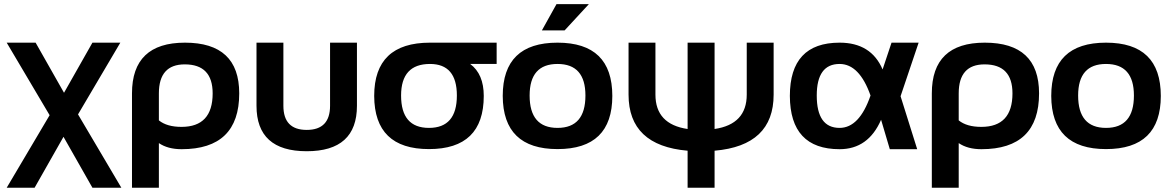

<svg xmlns="http://www.w3.org/2000/svg" viewBox="-20 -718 5636 924"><path d="M218.8 -163.6 12.2 -512.7H151.4L288.1 -271.5L424.8 -512.7H559.1L355.5 -167.5L564 185.5H424.8L285.6 -59.6L146.5 185.5H12.2Z M744.6 -138.7Q783.2 -107.4 853.5 -107.4Q1003.4 -107.4 1003.4 -268.6Q1003.4 -408.2 869.1 -408.2Q744.6 -408.2 744.6 -268.6ZM870.1 -512.7Q1131.3 -512.7 1131.3 -268.6Q1131.3 0 854 0Q787.6 0 744.6 -29.3V185.5H615.2V-268.6Q615.2 -512.7 870.1 -512.7Z M1214.4 -209V-512.7H1343.8V-209Q1343.8 -92.8 1456.1 -92.8Q1568.4 -92.8 1568.4 -209V-512.7H1697.8V-209Q1697.8 9.8 1456.1 9.8Q1214.4 9.8 1214.4 -209Z M2044.4 -102.5Q2178.7 -102.5 2178.7 -258.3Q2178.7 -410.2 2049.3 -410.2Q1910.2 -410.2 1910.2 -258.3Q1910.2 -102.5 2044.4 -102.5ZM1780.8 -256.3Q1780.8 -512.7 2049.3 -512.7H2370.1V-410.2H2242.7Q2308.1 -361.8 2308.1 -256.3Q2308.1 -0.5 2044.4 -0.5Q1781.7 -0.5 1780.8 -256.3Z M2663.1 -102.5Q2797.4 -102.5 2797.4 -258.3Q2797.4 -410.2 2663.1 -410.2Q2528.8 -410.2 2528.8 -258.3Q2528.8 -102.5 2663.1 -102.5ZM2399.4 -256.3Q2399.4 -512.7 2663.1 -512.7Q2926.8 -512.7 2926.8 -256.3Q2926.8 -0.5 2663.1 -0.5Q2400.4 -0.5 2399.4 -256.3ZM2658.2 -698.2H2814L2697.3 -571.8H2587.9Z M3289.1 -97.2V-512.7H3418.9V-97.2Q3573.7 -120.1 3573.7 -262.7V-512.7H3703.1V-262.7Q3703.1 -17.1 3418.9 7.3V185.5H3289.1V7.3Q3004.9 -17.1 3004.9 -262.7V-512.7H3134.3V-262.7Q3134.3 -120.1 3289.1 -97.2Z M3781.2 -256.3Q3781.2 -512.7 4020.5 -512.7Q4172.4 -512.7 4227.5 -383.8L4270.5 -512.7H4400.9L4314 -254.9L4394 0H4262.2L4220.2 -141.6Q4158.7 0 4020.5 0Q3782.2 0 3781.2 -256.3ZM4020.5 -102.5Q4115.7 -102.5 4169.4 -258.3Q4115.7 -410.2 4020.5 -410.2Q3910.6 -410.2 3910.6 -258.3Q3910.6 -102.5 4020.5 -102.5Z M4593.8 -138.7Q4632.3 -107.4 4702.6 -107.4Q4852.5 -107.4 4852.5 -268.6Q4852.5 -408.2 4718.3 -408.2Q4593.8 -408.2 4593.8 -268.6ZM4719.2 -512.7Q4980.5 -512.7 4980.5 -268.6Q4980.5 0 4703.1 0Q4636.7 0 4593.8 -29.3V185.5H4464.4V-268.6Q4464.4 -512.7 4719.2 -512.7Z M5302.7 -102.5Q5437 -102.5 5437 -258.3Q5437 -410.2 5302.7 -410.2Q5168.5 -410.2 5168.5 -258.3Q5168.5 -102.5 5302.7 -102.5ZM5039.1 -256.3Q5039.1 -512.7 5302.7 -512.7Q5566.4 -512.7 5566.4 -256.3Q5566.4 -0.5 5302.7 -0.5Q5040 -0.5 5039.1 -256.3Z"/></svg>

Font: Voltera
Style: Bold
Weight: 700
Designer: Bernd Montag
Version: Version 1.301